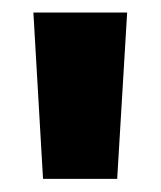

<svg xmlns="http://www.w3.org/2000/svg" viewBox="-20 -680 250 299"><path d="M178 -660.5 162.5 -401.5H47L32 -660.5Z"/></svg>

Font: Anek Devanagari
Style: Bold
Weight: 700
Designer: Kailash Malviya (Devanagari) & Yesha Goshar (Latin)
Foundry: Ek Type
Version: Version 1.003